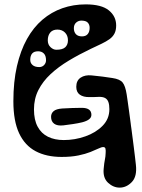

<svg xmlns="http://www.w3.org/2000/svg" viewBox="-20 -732 647 876"><path d="M261 -16Q192 -16 142.8 -42Q93.5 -68 67.2 -124Q41 -180 41 -270Q41 -359 57.2 -430Q73.5 -501 103 -554Q132.5 -607 173.5 -642Q214.5 -677 264.5 -694.5Q314.5 -712 371 -712Q443 -712 476.5 -684.8Q510 -657.5 510 -616Q510 -593.5 502.2 -578.8Q494.5 -564 479.5 -553.2Q464.5 -542.5 443 -532.2Q421.5 -522 394 -509Q340.5 -483.5 293.5 -455.2Q246.5 -427 211 -394Q175.5 -361 155.2 -321.2Q135 -281.5 135 -233Q135 -185 151.8 -154Q168.5 -123 199 -108Q229.5 -93 271 -93Q321.5 -93 369.2 -109.8Q417 -126.5 448 -158Q479 -189.5 479 -234Q479 -254 474.5 -266.5Q470 -279 459.5 -284.8Q449 -290.5 431 -290Q420 -289.5 409.8 -289.2Q399.5 -289 388 -289Q360.5 -288.5 344.2 -300Q328 -311.5 328 -336Q328 -364.5 348 -377.8Q368 -391 398 -388Q422 -386 447.8 -382.5Q473.5 -379 493 -376Q527 -371 539.5 -355.5Q552 -340 558 -301Q560 -288 562.8 -268Q565.5 -248 569 -223.5Q570 -215.5 571.2 -207.2Q572.5 -199 573.5 -190.5Q574 -185.5 574.8 -180.2Q575.5 -175 576.2 -169.8Q577 -164.5 577.5 -159Q578.5 -151 579.8 -142.8Q581 -134.5 582 -126Q583 -118 584 -110.5Q585 -103 586 -95.5Q587 -87.5 588 -79.5Q589 -71.5 590 -64Q593 -38.5 595.8 -17Q598.5 4.5 600 20Q606 73 581.5 98.5Q557 124 526 124Q497 124 473 101.8Q449 79.5 453 38Q455.5 10 458.5 -3.5Q461.5 -17 462 -34Q463 -46 461.2 -53.5Q459.5 -61 451 -61Q443 -61 429 -54.2Q415 -47.5 392.5 -38.5Q370 -29.5 337.8 -22.8Q305.5 -16 261 -16ZM354 -566Q371.5 -566 380.2 -576.5Q389 -587 389 -605Q389 -620 380.2 -629Q371.5 -638 351 -638Q337.5 -638 327.2 -628.8Q317 -619.5 317 -603Q317 -586.5 326.2 -576.2Q335.5 -566 354 -566ZM237 -505Q265.5 -505 277.8 -516.5Q290 -528 290 -548Q290 -570 276.5 -583.5Q263 -597 242 -597Q220.5 -597 209.2 -583.5Q198 -570 198 -548Q198 -528.5 210.5 -516.8Q223 -505 237 -505ZM159 -426Q172.5 -426 181.2 -435.2Q190 -444.5 190 -457Q190 -478 180 -488Q170 -498 154 -498Q135.5 -498 126.8 -488Q118 -478 118 -459Q118 -444 128.8 -435Q139.5 -426 159 -426ZM355 -174Q336.5 -169.5 313 -166Q289.5 -162.5 269 -160Q241.5 -157 227.2 -167.5Q213 -178 213 -199Q213 -215 224.8 -225Q236.5 -235 264 -237Q286.5 -238.5 310 -239.2Q333.5 -240 353 -240Q375 -240 386 -232Q397 -224 397 -208Q397 -196 386.5 -187.8Q376 -179.5 355 -174ZM283 -668Q284.5 -665 286 -662.5Q287.5 -660 289 -657Q295 -646.5 288.8 -637Q282.5 -627.5 271 -623Q258.5 -617 245 -618.8Q231.5 -620.5 227 -633Q225.5 -637 224.5 -640.2Q223.5 -643.5 222 -647Q218.5 -657.5 224.5 -666.8Q230.5 -676 241 -681Q251.5 -685.5 263.5 -683.2Q275.5 -681 283 -668ZM180 -568 130 -523Q119.5 -532.5 115 -540.2Q110.5 -548 112.5 -556Q114.5 -564 124 -574Q142 -590.5 154 -587.2Q166 -584 180 -568Z"/></svg>

Font: Kablammo
Style: Regular
Weight: 400
Designer: Travis Kochel, Lizy Gershenzon, Daria Petrova, Ethan Cohen
Foundry: Vectro Type Foundry
Version: Version 1.002